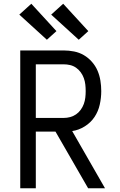

<svg xmlns="http://www.w3.org/2000/svg" viewBox="-20 -1004 640 1024"><path d="M88 0V-735H319Q347 -735 375 -729.5Q403 -724 427 -710Q451 -696 470 -674.5Q489 -653 500 -627.5Q511 -602 515.5 -574Q520 -546 520 -518Q520 -482 512 -446Q504 -410 484 -380Q464 -350 432 -330Q400 -310 365 -305L540 0H450L276 -302H171V0ZM319 -375Q337 -375 354 -379.5Q371 -384 385.5 -394Q400 -404 410.5 -418.5Q421 -433 427 -449.5Q433 -466 435 -483.5Q437 -501 437 -518Q437 -536 435 -553.5Q433 -571 427 -587.5Q421 -604 410.5 -618.5Q400 -633 385.5 -643Q371 -653 354 -657Q337 -661 319 -661H171V-375ZM400 -792 253 -926 317 -984 451 -838ZM230 -792 83 -926 147 -984 281 -838Z"/></svg>

Font: Iosevka Meiseki Sans
Style: Regular
Weight: 400
Monospace: yes
Designer: Belleve Invis
Foundry: Belleve Invis
Version: Version 11.2.6; ttfautohint (v1.8.4)